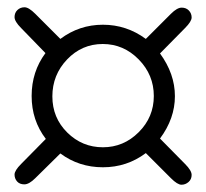

<svg xmlns="http://www.w3.org/2000/svg" viewBox="-20 -525 567 528"><path d="M27 -26C31.7 -20.7 38.3 -18 47 -18C55.7 -18 65.7 -23.7 77 -35L146 -103C180 -77.7 219 -65 263 -65C307 -65 346.3 -78 381 -104L450 -35C462 -23 471.7 -17 479 -17C486.3 -17 492.8 -19.5 498.5 -24.5C504.2 -29.5 507 -36 507 -44C507 -52 501 -62 489 -74L420 -144C447.3 -180.7 461 -219.5 461 -260.5C461 -301.5 447.3 -340.7 420 -378L489 -448C501 -460 507 -469.7 507 -477C507 -484.3 504.5 -490.7 499.5 -496C494.5 -501.3 487.8 -504 479.5 -504C471.2 -504 461.3 -498.3 450 -487L381 -418C345.7 -444 306.3 -457 263 -457C219.7 -457 180.7 -444 146 -418L77 -487C65 -499 55.2 -505 47.5 -505C39.8 -505 33.3 -502.5 28 -497.5C22.7 -492.5 20 -486 20 -478C20 -470 26 -460 38 -448L105 -379C79.7 -345 67 -305.7 67 -261C67 -216.3 80 -177 106 -143L38 -74C26 -62 20 -52.3 20 -45C20 -37.7 22.3 -31.3 27 -26ZM124 -260C124 -299.3 137.5 -333.2 164.5 -361.5C191.5 -389.8 224.2 -404 262.5 -404C300.8 -404 333.8 -389.8 361.5 -361.5C389.2 -333.2 403 -299.7 403 -261C403 -222.3 389.2 -189.2 361.5 -161.5C333.8 -133.8 301 -120 263 -120C225 -120 192.3 -133.5 165 -160.5C137.7 -187.5 124 -220.7 124 -260Z"/></svg>

Font: Sorts Mill Goudy
Style: Regular
Weight: 400
Version: Version 003.101